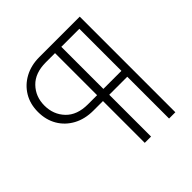

<svg xmlns="http://www.w3.org/2000/svg" viewBox="-184 -847 994 994"><g transform="rotate(-45 313.0 -350.0)"><path d="M320 0V-306H250Q188 -306 141 -331.5Q94 -357 68 -401.5Q42 -446 42 -504Q42 -562 68.5 -606Q95 -650 141.5 -675Q188 -700 248 -700H544V0H498V-306H366V0ZM366 -349H498V-657H366ZM253 -349H320V-657H253Q174 -657 131.5 -613Q89 -569 89 -504Q89 -438 131.5 -393.5Q174 -349 253 -349Z"/></g></svg>

Font: Red Hat Display
Style: Regular
Weight: 300
Designer: Pentagram, MCKL
Foundry: Pentagram, MCKL
Version: Version 1.023